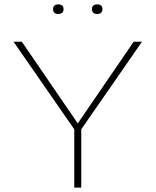

<svg xmlns="http://www.w3.org/2000/svg" viewBox="-20 -859 712 879"><path d="M352 0V-267L630 -668H592L336 -294L80 -668H42L320 -267V0ZM247 -795C262 -795 271 -802 271 -817C271 -832 262 -839 247 -839C232 -839 223 -832 223 -817C223 -802 232 -795 247 -795ZM425 -795C440 -795 449 -802 449 -817C449 -832 440 -839 425 -839C410 -839 401 -832 401 -817C401 -802 410 -795 425 -795Z"/></svg>

Font: Gantari Thin
Style: Regular
Weight: 250
Designer: Anugrah Pasau
Foundry: Lafontype
Version: Version 1.000